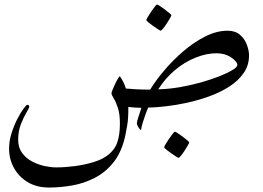

<svg xmlns="http://www.w3.org/2000/svg" viewBox="-20 -488 1174 856"><path d="M1090.3 -240.7Q1090.3 -196.8 1066.4 -162.4Q1042.5 -127.9 1002.7 -102.3Q962.9 -76.7 913.8 -58.8Q864.7 -41 814.2 -30Q763.7 -19 718.3 -13.9Q672.9 -8.8 640.6 -8.3Q636.7 0 629.6 19Q622.6 38.1 616.5 58.3Q610.4 78.6 608.9 91.3Q604.5 91.3 597.4 80.1Q590.3 68.8 590.3 61Q590.3 54.2 597.7 31.5Q605 8.8 610.4 -7.3Q596.7 -7.3 580.1 -8.5Q563.5 -9.8 552.2 -11.2Q552.2 19.5 551 37.4Q549.8 55.2 547.1 71Q544.4 86.9 539.6 111.8Q524.4 186 488.3 232.7Q452.1 279.3 403.6 304.4Q355 329.6 301.5 338.9Q248 348.1 198.7 348.1Q143.6 348.1 103.5 324Q63.5 299.8 42 260.3Q20.5 220.7 20.5 174.3Q20.5 140.1 31.5 105.7Q42.5 71.3 57.1 42.7Q71.8 14.2 84.7 -3.2Q97.7 -20.5 101.1 -20.5Q110.4 -20.5 110.4 -12.7Q110.4 -6.8 98.1 13.4Q85.9 33.7 73.5 64.9Q61 96.2 61 134.8Q61 169.9 78.4 193.6Q95.7 217.3 122.3 231.4Q148.9 245.6 177.7 252Q206.5 258.3 229.5 258.3Q270 258.3 312.5 252.7Q355 247.1 391.8 236.3Q428.7 225.6 451.2 210.4Q488.3 185.5 501.5 150.6Q514.6 115.7 514.6 64Q514.6 19.5 505.4 -7.8Q496.1 -35.2 486.6 -50.3Q477.1 -65.4 477.1 -72.3Q477.1 -76.2 481.9 -88.1Q486.8 -100.1 493.4 -114Q500 -127.9 506.1 -137.9Q512.2 -147.9 514.6 -147.9Q522.9 -135.7 529.8 -122.3Q536.6 -108.9 541 -93.3Q562.5 -91.3 589.6 -89.8Q616.7 -88.4 649.4 -88.4Q673.3 -127.9 711.7 -173.3Q750 -218.8 797.1 -259.3Q844.2 -299.8 895 -325.4Q945.8 -351.1 994.6 -351.1Q1029.3 -351.1 1050.3 -332.5Q1071.3 -314 1080.8 -288.1Q1090.3 -262.2 1090.3 -240.7ZM1038.1 -197.8Q1038.1 -213.4 1010.7 -231.9Q983.4 -250.5 945.3 -250.5Q900.4 -250.5 852.5 -231.4Q804.7 -212.4 761.2 -176.5Q717.8 -140.6 685.5 -89.8Q731 -90.8 780 -99.1Q829.1 -107.4 875 -120.4Q920.9 -133.3 957.8 -147.9Q994.6 -162.6 1016.4 -175.8Q1038.1 -189 1038.1 -197.8ZM744.1 -420.4Q744.1 -418 738 -407Q731.9 -396 723.4 -383.1Q714.8 -370.1 707 -360.6Q699.2 -351.1 696.3 -351.1Q694.8 -351.1 684.8 -357.4Q674.8 -363.8 662.6 -372.3Q650.4 -380.9 641.4 -388.4Q632.3 -396 632.3 -398.4Q632.3 -401.4 638.7 -412.1Q645 -422.9 653.8 -435.8Q662.6 -448.7 670.2 -458.3Q677.7 -467.8 679.7 -467.8Q682.6 -467.8 692.9 -461.2Q703.1 -454.6 714.8 -445.8Q726.6 -437 735.4 -429.4Q744.1 -421.9 744.1 -420.4ZM823.7 146.5Q823.7 148.9 817.6 159.9Q811.5 170.9 803 183.8Q794.4 196.8 786.6 206.3Q778.8 215.8 775.9 215.8Q774.4 215.8 764.4 209.5Q754.4 203.1 742.2 194.6Q730 186 720.9 178.5Q711.9 170.9 711.9 168.5Q711.9 165.5 718.3 154.8Q724.6 144 733.4 131.1Q742.2 118.2 749.8 108.6Q757.3 99.1 759.3 99.1Q762.2 99.1 772.5 105.7Q782.7 112.3 794.4 121.1Q806.2 129.9 814.9 137.5Q823.7 145 823.7 146.5Z"/></svg>

Font: Scheherazade New
Style: Regular
Weight: 400
Designer: SIL International
Foundry: SIL International
Version: Version 4.000